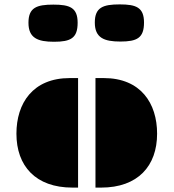

<svg xmlns="http://www.w3.org/2000/svg" viewBox="-20 -853 789 873"><path d="M414.1 0H439.5C607.4 0 694.3 -98.6 694.3 -245.1C694.3 -383.3 620.1 -498 451.7 -498H414.1ZM54.7 -245.1C54.7 -98.6 141.6 0 309.6 0H335V-498H297.4C128.9 -498 54.7 -383.3 54.7 -245.1ZM527.3 -664.1C603.5 -664.1 634.8 -680.7 634.8 -750.5C634.8 -819.3 599.1 -833 524.4 -833C448.2 -833 411.1 -819.3 411.1 -750.5C411.1 -680.7 453.6 -664.1 527.3 -664.1ZM225.6 -663.1C301.8 -663.1 333 -679.7 333 -749.5C333 -818.4 297.4 -832 222.7 -832C146.5 -832 109.4 -818.4 109.4 -749.5C109.4 -679.7 151.9 -663.1 225.6 -663.1Z"/></svg>

Font: Plaster
Style: Regular
Weight: 400
Designer: Eben Sorkin
Foundry: Eben Sorkin
Version: Version 1.007